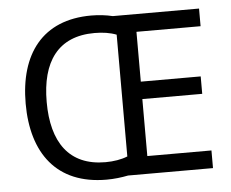

<svg xmlns="http://www.w3.org/2000/svg" viewBox="-52 -786 1032 856"><g transform="rotate(-5 464.0 -357.5)"><path d="M386 -725C167 -725 61 -580 61 -359C61 -137 168 10 391 10C425 10 458 6 488 0H868V-79H581V-334H849V-412H581V-635H868V-714H482C453 -721 420 -725 386 -725ZM394 -646C431 -646 464 -641 492 -630V-85C465 -74 430 -68 393 -68C230 -68 155 -178 155 -358C155 -538 230 -646 394 -646Z"/></g></svg>

Font: Noto Sans Inscriptional Parthian
Style: Regular
Weight: 400
Designer: Monotype Design Team
Foundry: Monotype Imaging Inc.
Version: Version 2.003